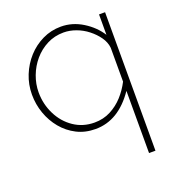

<svg xmlns="http://www.w3.org/2000/svg" viewBox="-134 -635 875 955"><g transform="rotate(-20 303.5 -157.5)"><path d="M284 10Q229 10 185 -12.5Q141 -35 109.5 -73Q78 -111 61 -159Q44 -207 44 -259Q44 -312 63.5 -360.5Q83 -409 117 -446.5Q151 -484 196.5 -506Q242 -528 294 -528Q355 -528 409 -494.5Q463 -461 494 -412V-520H526V213H492V-116Q406 10 284 10ZM290 -22Q337 -22 375.5 -42Q414 -62 443 -94Q472 -126 492 -165V-344Q489 -374 470 -401Q451 -428 423 -450Q395 -472 362 -484Q329 -496 297 -496Q249 -496 209 -475.5Q169 -455 140 -421Q111 -387 95 -344.5Q79 -302 79 -258Q79 -196 106 -141.5Q133 -87 181 -54.5Q229 -22 290 -22Z"/></g></svg>

Font: Raleway Thin ExtraLight
Style: Regular
Weight: 250
Version: Version 4.026